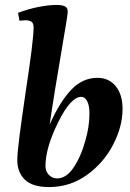

<svg xmlns="http://www.w3.org/2000/svg" viewBox="-20 -750 527 777"><path d="M50 -102Q50 -129 58.5 -196Q67 -263 83 -372Q116 -587 116 -639Q116 -655 108 -661.5Q100 -668 83 -668Q73 -668 59 -666L53 -698Q95 -714 136.5 -722Q178 -730 208 -730Q231 -730 242.5 -724.5Q254 -719 254 -703Q255 -695 236 -586Q197 -358 181 -246Q222 -338 268 -386.5Q314 -435 374 -435Q421 -435 448.5 -401Q476 -367 476 -309Q476 -238 437.5 -164Q399 -90 331 -41.5Q263 7 179 7Q111 7 80.5 -23Q50 -53 50 -102ZM324 -176Q342 -236 342 -290Q342 -324 332.5 -341Q323 -358 309 -358Q266 -358 215 -254.5Q164 -151 164 -78Q164 -56 178 -42Q192 -28 211 -28Q248 -28 277.5 -71.5Q307 -115 324 -176Z"/></svg>

Font: Unna
Style: Bold Italic
Weight: 700
Italic angle: -8.05°
Designer: Jorge de Buen Unna
Foundry: Omnibus-Type
Version: Version 2.008